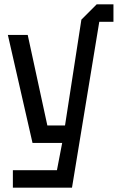

<svg xmlns="http://www.w3.org/2000/svg" viewBox="-20 -720 540 880"><path d="M39 140V60H241L265 -65H129L16 -560H107L197 -145H278L353 -630L423 -700H500V-620H435L310 140Z"/></svg>

Font: Tektur SemiCondensed
Style: Regular
Weight: 400
Width: 4
Designer: Adam Jagosz
Foundry: Adam Jagosz
Version: Version 1.005;gftools[0.9.30]